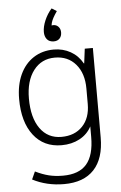

<svg xmlns="http://www.w3.org/2000/svg" viewBox="-62 -776 658 1040"><g transform="rotate(-5 267.0 -256.0)"><path d="M463 -500V-14Q463 101 407 161Q351 221 244 221Q150 221 73 181L92 139Q131 158 165.5 166.5Q200 175 242 175Q329 175 370.5 127Q412 79 412 -21V-78Q390 -36 347 -13Q304 10 249 10Q152 10 96.5 -62Q41 -134 41 -259Q41 -335 67 -391.5Q93 -448 140.5 -479Q188 -510 251 -510Q301 -510 342 -487Q383 -464 407 -421H409L419 -500ZM409 -284Q409 -367 366.5 -416.5Q324 -466 253 -466Q180 -466 137 -409.5Q94 -353 94 -257Q94 -153 136 -94Q178 -35 252 -35Q324 -35 366.5 -79.5Q409 -124 409 -200ZM299 -599Q299 -579 287.5 -566.5Q276 -554 256 -554Q231 -554 218.5 -569.5Q206 -585 206 -609Q206 -638 220.5 -672Q235 -706 259 -733L286 -716Q283 -712 273.5 -697Q264 -682 258 -668Q252 -654 251 -641Q254 -642 260 -642Q277 -642 288 -630Q299 -618 299 -599Z"/></g></svg>

Font: Sarabun ExtraLight
Style: Regular
Weight: 275
Designer: Suppakit Chalermlarp | Katatrad Co.,Ltd.
Foundry: Cadson Demak Co.,Ltd.
Version: Version 1.000; ttfautohint (v1.6)